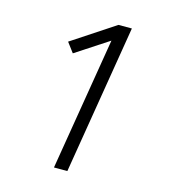

<svg xmlns="http://www.w3.org/2000/svg" viewBox="-109 -825 819 914"><g transform="rotate(15 300.0 -367.5)"><path d="M241 0 349 -654 187 -548 151 -596 362 -735H428L307 0Z"/></g></svg>

Font: Iosevka Aile Light Oblique
Style: Regular
Weight: 300
Italic angle: -9°
Designer: Belleve Invis
Foundry: Belleve Invis
Version: Version 31.1.0; ttfautohint (v1.8.4)